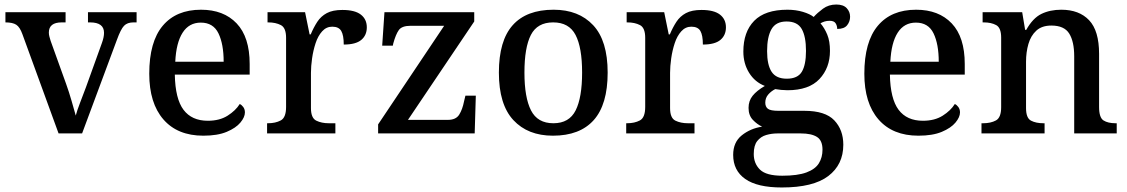

<svg xmlns="http://www.w3.org/2000/svg" viewBox="-20 -590 4985 849"><path d="M79 -439Q68 -470 52 -480.5Q36 -491 4 -491V-536H270V-491H253Q196 -491 196 -446Q196 -437 198.5 -428Q201 -419 204 -409L272 -220Q285 -184 296.5 -144Q308 -104 315 -79Q320 -99 334 -135.5Q348 -172 360 -204L431 -401Q440 -426 440 -445Q440 -491 378 -491H369V-536H584V-491H570Q543 -491 528.5 -476Q514 -461 497 -414L343 0H239Z M879 10Q765 10 702.5 -62Q640 -134 640 -264Q640 -405 699.5 -476Q759 -547 869 -547Q969 -547 1026.5 -486.5Q1084 -426 1084 -307V-260H753Q755 -153 791.5 -104.5Q828 -56 899 -56Q951 -56 986.5 -78.5Q1022 -101 1040 -130Q1048 -127 1055.5 -117Q1063 -107 1063 -93Q1063 -72 1043 -48Q1023 -24 982.5 -7Q942 10 879 10ZM969 -317Q969 -395 946 -442.5Q923 -490 868 -490Q816 -490 787.5 -445.5Q759 -401 755 -317Z M1161 0V-45H1165Q1198 -45 1221.5 -57.5Q1245 -70 1245 -117V-423Q1245 -467 1222 -479Q1199 -491 1166 -491H1163V-536H1329L1349 -438H1354Q1367 -469 1383 -493.5Q1399 -518 1425 -532Q1451 -546 1494 -546Q1549 -546 1575.5 -525.5Q1602 -505 1602 -469Q1602 -434 1577.5 -413.5Q1553 -393 1500 -393Q1500 -434 1489 -453Q1478 -472 1449 -472Q1423 -472 1404.5 -451.5Q1386 -431 1375.5 -399Q1365 -367 1360 -332Q1355 -297 1355 -268V-112Q1355 -68 1378.5 -56.5Q1402 -45 1434 -45H1463V0Z M1652 0V-40L1944 -476H1796Q1757 -476 1743.5 -457Q1730 -438 1719 -398L1717 -388H1670L1680 -536H2077V-495L1784 -60H1961Q1996 -60 2010.5 -83Q2025 -106 2032 -142L2038 -167H2084L2079 0Z M2425 10Q2314 10 2250 -59Q2186 -128 2186 -269Q2186 -410 2247 -478.5Q2308 -547 2428 -547Q2539 -547 2603 -478.5Q2667 -410 2667 -269Q2667 -128 2605.5 -59Q2544 10 2425 10ZM2427 -45Q2497 -45 2525.5 -102Q2554 -159 2554 -269Q2554 -380 2525 -435.5Q2496 -491 2426 -491Q2356 -491 2327.5 -435.5Q2299 -380 2299 -269Q2299 -159 2328 -102Q2357 -45 2427 -45Z M2749 0V-45H2753Q2786 -45 2809.5 -57.5Q2833 -70 2833 -117V-423Q2833 -467 2810 -479Q2787 -491 2754 -491H2751V-536H2917L2937 -438H2942Q2955 -469 2971 -493.5Q2987 -518 3013 -532Q3039 -546 3082 -546Q3137 -546 3163.5 -525.5Q3190 -505 3190 -469Q3190 -434 3165.5 -413.5Q3141 -393 3088 -393Q3088 -434 3077 -453Q3066 -472 3037 -472Q3011 -472 2992.5 -451.5Q2974 -431 2963.5 -399Q2953 -367 2948 -332Q2943 -297 2943 -268V-112Q2943 -68 2966.5 -56.5Q2990 -45 3022 -45H3051V0Z M3437 239Q3329 239 3275.5 201.5Q3222 164 3222 95Q3222 39 3260 8.5Q3298 -22 3350 -30Q3328 -40 3309 -60Q3290 -80 3290 -113Q3290 -144 3308 -166.5Q3326 -189 3362 -210Q3318 -227 3292.5 -268Q3267 -309 3267 -362Q3267 -449 3315 -498Q3363 -547 3462 -547Q3499 -547 3530.5 -537.5Q3562 -528 3578 -515Q3594 -533 3619 -551.5Q3644 -570 3678 -570Q3709 -570 3724 -554Q3739 -538 3739 -516Q3739 -495 3726 -478.5Q3713 -462 3682 -462Q3682 -476 3675 -487Q3668 -498 3649 -498Q3636 -498 3626.5 -495Q3617 -492 3608 -487Q3626 -466 3638 -437Q3650 -408 3650 -365Q3650 -290 3603.5 -240.5Q3557 -191 3462 -191Q3450 -191 3434 -192.5Q3418 -194 3408 -196Q3390 -187 3377 -172Q3364 -157 3364 -136Q3364 -118 3375.5 -109Q3387 -100 3423 -100H3537Q3629 -100 3669 -58Q3709 -16 3709 50Q3709 138 3642.5 188.5Q3576 239 3437 239ZM3459 -242Q3507 -242 3525.5 -272.5Q3544 -303 3544 -365Q3544 -429 3525 -462Q3506 -495 3458 -495Q3411 -495 3391.5 -461Q3372 -427 3372 -364Q3372 -303 3392 -272.5Q3412 -242 3459 -242ZM3439 187Q3507 187 3546 172.5Q3585 158 3601 132Q3617 106 3617 72Q3617 31 3592.5 15.5Q3568 0 3521 0H3418Q3392 0 3368 7Q3344 14 3328.5 33.5Q3313 53 3313 91Q3313 133 3340.5 160Q3368 187 3439 187Z M4041 10Q3927 10 3864.5 -62Q3802 -134 3802 -264Q3802 -405 3861.5 -476Q3921 -547 4031 -547Q4131 -547 4188.5 -486.5Q4246 -426 4246 -307V-260H3915Q3917 -153 3953.5 -104.5Q3990 -56 4061 -56Q4113 -56 4148.5 -78.5Q4184 -101 4202 -130Q4210 -127 4217.5 -117Q4225 -107 4225 -93Q4225 -72 4205 -48Q4185 -24 4144.5 -7Q4104 10 4041 10ZM4131 -317Q4131 -395 4108 -442.5Q4085 -490 4030 -490Q3978 -490 3949.5 -445.5Q3921 -401 3917 -317Z M4320 0V-45H4327Q4361 -45 4384 -57.5Q4407 -70 4407 -116V-424Q4407 -467 4385 -479Q4363 -491 4330 -491H4325V-536H4500L4513 -458H4518Q4547 -510 4585 -528.5Q4623 -547 4673 -547Q4752 -547 4796 -500.5Q4840 -454 4840 -352V-117Q4840 -70 4859.5 -57.5Q4879 -45 4913 -45H4918V0H4730V-341Q4730 -406 4708 -441.5Q4686 -477 4629 -477Q4587 -477 4562.5 -454.5Q4538 -432 4527.5 -395.5Q4517 -359 4517 -317V-112Q4517 -68 4539 -56.5Q4561 -45 4594 -45H4599V0Z"/></svg>

Font: Noto Serif Sinhala Medium
Style: Regular
Weight: 500
Designer: Jelle Bosma - Monotype Design Team
Foundry: Monotype Imaging Inc.
Version: Version 2.007; ttfautohint (v1.8.4.7-5d5b)